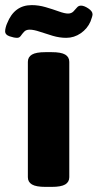

<svg xmlns="http://www.w3.org/2000/svg" viewBox="-75 -729 382 751"><path d="M103 2Q66 2 50 -7.5Q34 -17 34 -36V-487Q34 -506 50 -515.5Q66 -525 103 -525H127Q164 -525 180 -515.5Q196 -506 196 -487V-36Q196 -17 180 -7.5Q164 2 127 2ZM-8 -581Q-20 -581 -37.5 -587Q-55 -593 -55 -606Q-55 -613 -52.5 -622.5Q-50 -632 -47 -638Q-19 -709 49 -709Q76 -709 103.5 -701Q131 -693 154.5 -684.5Q178 -676 191 -676Q204 -676 212 -684Q220 -692 226 -699.5Q232 -707 242 -707Q254 -707 270.5 -696Q287 -685 287 -673Q287 -666 279 -645Q267 -617 241 -599Q215 -581 184 -581Q158 -581 131 -589Q104 -597 80.5 -605Q57 -613 41 -613Q27 -613 19.5 -605Q12 -597 6.5 -589Q1 -581 -8 -581Z"/></svg>

Font: Asap Condensed ExtraBold
Style: Regular
Weight: 800
Width: 3
Designer: Pablo Cosgaya
Foundry: Omnibus-Type
Version: Version 3.001; ttfautohint (v1.8.4.7-5d5b)